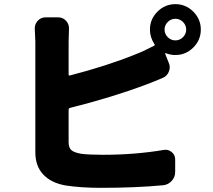

<svg xmlns="http://www.w3.org/2000/svg" viewBox="-20 -861 1040 936"><path d="M797.9 -679.7Q813.5 -664.1 835 -664.1Q856.4 -664.1 872.1 -679.7Q887.7 -695.3 887.7 -716.8Q887.7 -738.3 872.1 -753.9Q856.4 -769.5 835 -769.5Q813.5 -769.5 797.9 -753.9Q782.2 -738.3 782.2 -716.8Q782.2 -695.3 797.9 -679.7ZM314.5 -659.2V-498Q314.5 -495.1 316.4 -493.7Q318.4 -492.2 321.3 -493.2Q502 -540 639.6 -595.7Q682.6 -612.3 730.5 -637.7Q737.3 -640.6 732.4 -646.5Q710.9 -679.7 710.9 -716.8Q710.9 -767.6 747.6 -804.2Q784.2 -840.8 835 -840.8Q885.7 -840.8 922.4 -804.2Q959 -767.6 959 -716.8Q959 -666 922.4 -629.4Q885.7 -592.8 835 -592.8Q810.5 -592.8 789.1 -601.6Q787.1 -602.5 785.6 -601.1Q784.2 -599.6 785.2 -598.6L802.7 -554.7Q807.6 -543.9 807.6 -533.2Q807.6 -522.5 802.7 -510.7Q793.9 -489.3 771.5 -480.5Q720.7 -459 696.3 -450.2Q528.3 -386.7 321.3 -335Q314.5 -333 314.5 -325.2V-168Q314.5 -140.6 328.1 -128.9Q341.8 -117.2 376 -111.3Q412.1 -106.4 482.4 -106.4Q636.7 -106.4 777.3 -129.9Q782.2 -130.9 787.1 -130.9Q802.7 -130.9 816.4 -120.1Q834 -106.4 834 -84V-22.5Q834 2 817.4 20.5Q800.8 39.1 776.4 42Q640.6 54.7 471.7 54.7Q374 54.7 298.8 43Q228.5 30.3 190.4 -10.7Q152.3 -51.8 152.3 -118.2V-659.2L149.4 -722.7Q149.4 -743.2 163.1 -758.8Q178.7 -776.4 201.2 -776.4H264.6Q287.1 -776.4 302.7 -758.8Q316.4 -743.2 316.4 -722.7Z"/></svg>

Font: Gen Jyuu Gothic Heavy
Style: Bold
Weight: 900
Designer: [Source Han Sans]
Ryoko NISHIZUKA  (kana & ideographs); Paul D. Hunt (Latin, Greek & Cyrillic); Wenlong ZHANG  (bopomofo
Version: Version 1.002.20150607